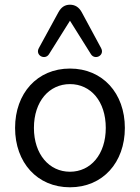

<svg xmlns="http://www.w3.org/2000/svg" viewBox="-20 -786 594 815"><path d="M277 9C416 9 510 -96 510 -243C510 -390 416 -495 277 -495C138 -495 44 -390 44 -243C44 -96 138 9 277 9ZM277 -57C189 -57 124 -131 124 -243C124 -356 189 -429 277 -429C365 -429 429 -356 429 -243C429 -131 365 -57 277 -57ZM409 -582 327 -734C315 -756 298 -766 277 -766C256 -766 240 -756 228 -734L145 -582C128 -551 171 -529 188 -556L277 -698L366 -556C383 -529 426 -551 409 -582Z"/></svg>

Font: SN Pro Book
Style: Regular
Weight: 350
Designer: Tobias Whetton
Foundry: Supernotes
Version: Version 1.003;Glyphs 3.3 (3324)